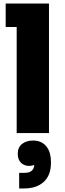

<svg xmlns="http://www.w3.org/2000/svg" viewBox="-20 -750 364 1082"><path d="M74 -598H12V-730H256V0H74ZM267 163V169Q267 238 226.5 275Q186 312 116 312H88V224H118Q171 224 173 179Q161 185 145 185Q116 185 98 167Q80 149 80 117Q80 80 104.5 61Q129 42 166 42Q214 42 240.5 74Q267 106 267 163Z"/></svg>

Font: Sora-SIA ExtraBold
Style: Regular
Weight: 800
Designer: Jonathan Barnbrook, Julián Moncada
Foundry: Barnbrook Fonts
Version: Version 2.000